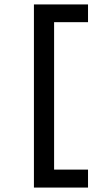

<svg xmlns="http://www.w3.org/2000/svg" viewBox="-20 -736 453 866"><path d="M377 -716V-636H224V29H377V110H133V-716Z"/></svg>

Font: MedMera Sans Display
Style: Regular
Weight: 500
Designer: Kasper Nordkvist
Foundry: UNCUT.wtf
Version: Version 1.300